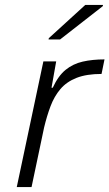

<svg xmlns="http://www.w3.org/2000/svg" viewBox="-20 -759 444 779"><path d="M48 0 156 -510H208L189 -403H194Q216 -451 246 -475.5Q276 -500 315.5 -509Q355 -518 404 -518L392 -459Q331 -459 290.5 -443Q250 -427 225 -397.5Q200 -368 185 -328Q170 -288 159 -242L108 0ZM177 -599 178 -604 326 -739H398L397 -734L224 -599Z"/></svg>

Font: Saira SemiExpanded Light
Style: Italic
Weight: 300
Width: 6
Italic angle: -12°
Designer: Hector Gatti with collaboration of the Omnibus-Type team
Foundry: Omnibus-Type
Version: Version 1.101